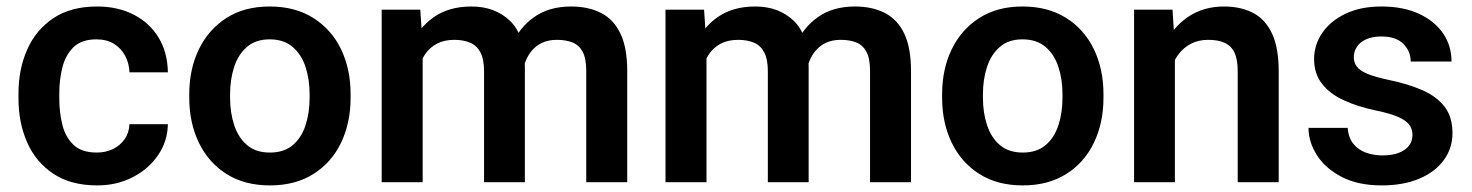

<svg xmlns="http://www.w3.org/2000/svg" viewBox="-20 -558 4509 588"><path d="M277.8 9.8Q196.8 9.8 143.1 -26.1Q89.4 -62 63 -122.3Q36.6 -182.6 36.6 -255.9V-272Q36.6 -345.7 63.2 -406Q89.8 -466.3 143.3 -502.2Q196.8 -538.1 277.3 -538.1Q341.3 -538.1 389.9 -512.9Q438.5 -487.8 465.8 -442.6Q493.2 -397.5 494.1 -336.4H376.5Q375.5 -364.3 363.3 -387.2Q351.1 -410.2 328.9 -423.8Q306.6 -437.5 275.4 -437.5Q230 -437.5 205.3 -413.6Q180.7 -389.6 171.1 -351.8Q161.6 -314 161.6 -272V-255.9Q161.6 -213.9 170.9 -176Q180.2 -138.2 205.1 -114.5Q230 -90.8 276.4 -90.8Q304.2 -90.8 326.4 -101.8Q348.6 -112.8 362.1 -132.3Q375.5 -151.9 376.5 -177.7H494.1Q493.2 -125 463.9 -82.5Q434.6 -40 386 -15.1Q337.4 9.8 277.8 9.8Z M559.6 -269Q559.6 -346.2 588.9 -406.7Q618.2 -467.3 673.1 -502.7Q728 -538.1 805.7 -538.1Q884.3 -538.1 939.9 -502.7Q995.6 -467.3 1024.7 -406.7Q1053.7 -346.2 1053.7 -269V-258.8Q1053.7 -182.1 1024.7 -121.3Q995.6 -60.5 940.2 -25.4Q884.8 9.8 806.6 9.8Q728.5 9.8 673.3 -25.4Q618.2 -60.5 588.9 -121.3Q559.6 -182.1 559.6 -258.8ZM684.6 -258.8Q684.6 -212.9 697.3 -174.6Q710 -136.2 736.8 -113.5Q763.7 -90.8 806.6 -90.8Q849.6 -90.8 876.5 -113.5Q903.3 -136.2 915.8 -174.6Q928.2 -212.9 928.2 -258.8V-269Q928.2 -314.5 915.8 -352.8Q903.3 -391.1 876.2 -414.3Q849.1 -437.5 805.7 -437.5Q763.2 -437.5 736.3 -414.3Q709.5 -391.1 697 -352.8Q684.6 -314.5 684.6 -269Z M1274.4 0H1148.9V-528.3H1267.1L1274.4 -420.4ZM1213.4 -282.2Q1213.4 -356.4 1237.1 -414.1Q1260.7 -471.7 1307.6 -504.9Q1354.5 -538.1 1423.8 -538.1Q1495.6 -538.1 1541.5 -494.6Q1587.4 -451.2 1587.4 -352.1V0H1462.4V-339.8Q1462.4 -376.5 1451.4 -397.5Q1440.4 -418.5 1419.9 -427.2Q1399.4 -436 1371.6 -436Q1340.3 -436 1318.1 -424.3Q1295.9 -412.6 1281.7 -391.6Q1267.6 -370.6 1261 -342.8Q1254.4 -314.9 1254.4 -282.7ZM1522.9 -297.9Q1522.9 -363.8 1546.4 -418.5Q1569.8 -473.1 1615.7 -505.6Q1661.6 -538.1 1729 -538.1Q1782.2 -538.1 1820.8 -518.3Q1859.4 -498.5 1880.1 -455.1Q1900.9 -411.6 1900.9 -340.3V0H1775.4V-340.8Q1775.4 -378.9 1764.4 -399.4Q1753.4 -419.9 1733.2 -428Q1712.9 -436 1685.5 -436Q1658.7 -436 1638.9 -426.3Q1619.1 -416.5 1605.7 -399.2Q1592.3 -381.8 1585.4 -358.6Q1578.6 -335.4 1578.6 -308.6Z M2143.6 0H2018.1V-528.3H2136.2L2143.6 -420.4ZM2082.5 -282.2Q2082.5 -356.4 2106.2 -414.1Q2129.9 -471.7 2176.8 -504.9Q2223.6 -538.1 2293 -538.1Q2364.7 -538.1 2410.6 -494.6Q2456.5 -451.2 2456.5 -352.1V0H2331.5V-339.8Q2331.5 -376.5 2320.6 -397.5Q2309.6 -418.5 2289.1 -427.2Q2268.6 -436 2240.7 -436Q2209.5 -436 2187.3 -424.3Q2165 -412.6 2150.9 -391.6Q2136.7 -370.6 2130.1 -342.8Q2123.5 -314.9 2123.5 -282.7ZM2392.1 -297.9Q2392.1 -363.8 2415.5 -418.5Q2439 -473.1 2484.9 -505.6Q2530.8 -538.1 2598.1 -538.1Q2651.4 -538.1 2689.9 -518.3Q2728.5 -498.5 2749.3 -455.1Q2770 -411.6 2770 -340.3V0H2644.5V-340.8Q2644.5 -378.9 2633.5 -399.4Q2622.6 -419.9 2602.3 -428Q2582 -436 2554.7 -436Q2527.8 -436 2508.1 -426.3Q2488.3 -416.5 2474.9 -399.2Q2461.4 -381.8 2454.6 -358.6Q2447.8 -335.4 2447.8 -308.6Z M2865.2 -269Q2865.2 -346.2 2894.5 -406.7Q2923.8 -467.3 2978.8 -502.7Q3033.7 -538.1 3111.3 -538.1Q3189.9 -538.1 3245.6 -502.7Q3301.3 -467.3 3330.3 -406.7Q3359.4 -346.2 3359.4 -269V-258.8Q3359.4 -182.1 3330.3 -121.3Q3301.3 -60.5 3245.8 -25.4Q3190.4 9.8 3112.3 9.8Q3034.2 9.8 2979 -25.4Q2923.8 -60.5 2894.5 -121.3Q2865.2 -182.1 2865.2 -258.8ZM2990.2 -258.8Q2990.2 -212.9 3002.9 -174.6Q3015.6 -136.2 3042.5 -113.5Q3069.3 -90.8 3112.3 -90.8Q3155.3 -90.8 3182.1 -113.5Q3209 -136.2 3221.4 -174.6Q3233.9 -212.9 3233.9 -258.8V-269Q3233.9 -314.5 3221.4 -352.8Q3209 -391.1 3181.9 -414.3Q3154.8 -437.5 3111.3 -437.5Q3068.8 -437.5 3042 -414.3Q3015.1 -391.1 3002.7 -352.8Q2990.2 -314.5 2990.2 -269Z M3578.1 0H3453.1V-528.3H3570.8L3578.1 -415.5ZM3518.1 -282.2Q3518.6 -359.4 3544.7 -416.7Q3570.8 -474.1 3618.2 -506.1Q3665.5 -538.1 3728.5 -538.1Q3779.3 -538.1 3816.9 -518.8Q3854.5 -499.5 3875.2 -456.1Q3896 -412.6 3896 -339.4V0H3770.5V-340.3Q3770.5 -376.5 3760.3 -397.5Q3750 -418.5 3729.7 -427.2Q3709.5 -436 3680.2 -436Q3650.4 -436 3627.7 -424.3Q3605 -412.6 3589.1 -391.6Q3573.2 -370.6 3565.2 -342.8Q3557.1 -314.9 3557.1 -282.7Z M4211.4 9.8Q4138.7 9.8 4088.6 -16.4Q4038.6 -42.5 4012.9 -83Q3987.3 -123.5 3987.3 -166.5H4107.4Q4109.4 -136.2 4124.8 -117.4Q4140.1 -98.6 4163.8 -90.3Q4187.5 -82 4213.4 -82Q4243.7 -82 4264.2 -90.1Q4284.7 -98.1 4295.2 -112.1Q4305.7 -126 4305.7 -144.5Q4305.7 -161.1 4297.1 -174.3Q4288.6 -187.5 4264.4 -198.7Q4240.2 -210 4193.4 -219.7Q4137.7 -231.4 4095.2 -251Q4052.7 -270.5 4028.6 -301.5Q4004.4 -332.5 4004.4 -377Q4004.4 -420.4 4029.3 -457Q4054.2 -493.7 4100.6 -515.9Q4147 -538.1 4210.4 -538.1Q4277.3 -538.1 4325.4 -515.9Q4373.5 -493.7 4399.4 -455.8Q4425.3 -418 4425.3 -369.6H4300.3Q4300.3 -400.9 4277.8 -423.6Q4255.4 -446.3 4210 -446.3Q4182.6 -446.3 4163.6 -437.5Q4144.5 -428.7 4135.3 -414.3Q4126 -399.9 4126 -382.8Q4126 -366.2 4135.5 -353.8Q4145 -341.3 4168 -331.8Q4190.9 -322.3 4231.9 -313.5Q4291.5 -301.3 4335.7 -282Q4379.9 -262.7 4404.1 -231.2Q4428.2 -199.7 4428.2 -150.4Q4428.2 -104 4401.6 -67.6Q4375 -31.2 4326.2 -10.7Q4277.3 9.8 4211.4 9.8Z"/></svg>

Font: Heebo SemiBold
Style: Regular
Weight: 600
Designer: Oded Ezer
Foundry: Ezer Type House
Version: Version 3.100